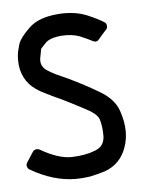

<svg xmlns="http://www.w3.org/2000/svg" viewBox="-40 -457 359 490"><g transform="rotate(-5 140.0 -212.0)"><path d="M135.7 0Q106.4 0 77.1 -8.8Q47.9 -17.6 19.5 -34.2Q14.6 -37.1 13.7 -42Q12.7 -43.9 12.7 -44.9Q12.7 -47.9 14.6 -51.8Q20.5 -60.5 32.2 -79.1Q35.2 -83 40 -84Q43.9 -85 48.8 -83Q95.7 -55.7 129.9 -56.6Q165 -57.6 189.5 -67.4Q213.9 -76.2 214.8 -102.5Q214.8 -128.9 209 -146.5Q204.1 -161.1 170.9 -177.7Q137.7 -195.3 113.3 -207Q95.7 -214.8 80.1 -222.7Q63.5 -230.5 52.7 -238.3Q34.2 -251 24.4 -270.5Q14.6 -290 14.6 -314.5Q14.6 -330.1 17.6 -340.8Q20.5 -352.5 21.5 -355.5Q27.3 -372.1 51.8 -395.5Q76.2 -418.9 125 -422.9Q133.8 -423.8 142.6 -423.8Q173.8 -423.8 198.2 -414.1Q228.5 -401.4 243.2 -391.6Q248 -388.7 248 -382.8Q249 -377.9 246.1 -374Q242.2 -370.1 235.4 -362.3Q231.4 -357.4 223.6 -348.6Q221.7 -345.7 216.8 -344.7Q212.9 -344.7 209 -346.7Q198.2 -352.5 177.7 -361.3Q157.2 -369.1 129.9 -367.2Q98.6 -364.3 87.9 -351.6Q76.2 -339.8 75.2 -336.9Q75.2 -335.9 75.2 -335Q75.2 -334 71.3 -314.5Q68.4 -294.9 85 -283.2Q93.8 -277.3 107.4 -270.5Q122.1 -263.7 137.7 -256.8Q178.7 -237.3 214.8 -215.8Q252 -194.3 262.7 -163.1Q272.5 -134.8 272.5 -109.4Q272.5 -88.9 265.6 -69.3Q251 -27.3 210 -12.7Q190.4 -6.8 171.9 -2.9Q153.3 0 135.7 0Z"/></g></svg>

Font: Citrica
Style: Regular
Weight: 400
Designer: Mario Otalvaro
Version: Version 1.0